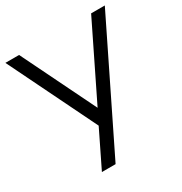

<svg xmlns="http://www.w3.org/2000/svg" viewBox="-167 -837 909 960"><g transform="rotate(-30 287.0 -357.0)"><path d="M145 0 247 -209 0 -714H79L287 -289L495 -714H574L224 0Z"/></g></svg>

Font: Arcon
Style: Regular
Weight: 400
Designer: M. Zarth
Foundry: martin zarth - visuelle & digitale kommunikation
Version: Version 1.131;PS 001.131;hotconv 1.0.70;makeotf.lib2.5.58329